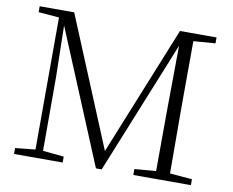

<svg xmlns="http://www.w3.org/2000/svg" viewBox="-79 -824 1122 926"><g transform="rotate(10 482.5 -361.5)"><path d="M733 0H629V-29L734 -38Q735 -187 735 -325L738 -652L474 0H446L175 -652L180 -398V-39L283 -29V0H45V-29L143 -39L144 -686L43 -694V-723H212L474 -90L730 -723H909V-694L802 -686Q801 -539 801 -390V-333Q801 -185 802 -38L911 -29V0Z"/></g></svg>

Font: Minh Nguyen ExtraLight
Style: Regular
Weight: 250
Designer: Ryoko NISHIZUKA 西塚涼子 (kana & ideographs); Frank Grießhammer (Latin, Greek & Cyrillic); Wenlong ZHANG 张文龙 (bopomofo); San
Foundry: Adobe
Version: Version 1.100;July 7, 2023;FontCreator 14.0.0.2814 64-bit